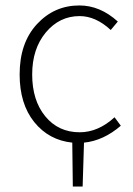

<svg xmlns="http://www.w3.org/2000/svg" viewBox="-20 -512 489 704"><path d="M247 172 245 11Q159 2 105.5 -64.5Q52 -131 52 -239Q52 -355 115.5 -423.5Q179 -492 271 -492Q347 -492 412 -433L386 -402Q331 -453 272 -453Q198 -453 148 -393Q98 -333 98 -239Q98 -144 146 -85.5Q194 -27 272 -27Q340 -27 400 -82L423 -51Q359 4 288 11L283 172Z"/></svg>

Font: Toshiba Sans Light
Style: Regular
Weight: 300
Designer: Paul D. Hunt
Foundry: Toshiba Corporation
Version: Version 2.020;PS 2.0;hotconv 1.0.86;makeotf.lib2.5.63406